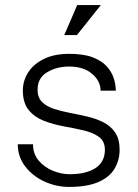

<svg xmlns="http://www.w3.org/2000/svg" viewBox="-20 -724 545 756"><path d="M252 12Q201 12 154.5 -9.5Q108 -31 79 -69Q50 -107 50 -156H110Q110 -118 132.5 -91.5Q155 -65 188.5 -51.5Q222 -38 254 -38Q318 -38 355.5 -62Q393 -86 393 -134Q393 -168 369.5 -185Q346 -202 309.5 -210.5Q273 -219 231.5 -226.5Q190 -234 153.5 -248Q117 -262 93.5 -290Q70 -318 70 -368Q70 -405 90 -437.5Q110 -470 151 -491Q192 -512 253 -512Q309 -512 344.5 -498.5Q380 -485 400 -463Q420 -441 428 -415.5Q436 -390 436 -367H376Q376 -405 342.5 -433.5Q309 -462 252 -462Q203 -462 165.5 -439.5Q128 -417 128 -371Q128 -340 145.5 -322.5Q163 -305 192 -295.5Q221 -286 255.5 -279.5Q290 -273 324 -265Q358 -257 387 -242.5Q416 -228 433.5 -202Q451 -176 451 -134Q451 -94 431.5 -60.5Q412 -27 368 -7.5Q324 12 252 12ZM283 -586H233L284 -704H377Z"/></svg>

Font: Inclusive Sans Light
Style: Regular
Weight: 300
Designer: Olivia King
Foundry: Olivia King
Version: Version 2.004